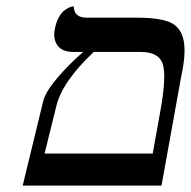

<svg xmlns="http://www.w3.org/2000/svg" viewBox="-20 -579 596 599"><path d="M272.5 -417Q173.3 -323.7 155.3 -246.1L119.1 -100.1H456.5L480 -231Q500 -341.8 487.8 -379.4Q475.6 -417 418.5 -417ZM50.8 0 114.7 -263.2Q121.6 -292 158.9 -335.9Q196.3 -379.9 239.7 -417H208.5Q173.8 -417 159.2 -437.5Q144.5 -458 151.4 -490.2Q155.3 -509.8 162.8 -523.7Q170.4 -537.6 178.2 -544.2Q186 -550.8 193.4 -554.4Q200.7 -558.1 205.1 -558.6L210 -559.1Q211.4 -523.9 249.5 -523.9H405.3Q479.5 -523.9 512.2 -508.5Q544.9 -493.2 553 -452.4Q561 -411.6 545.4 -340.8L483.9 0Z"/></svg>

Font: Linux Biolinum O
Style: Italic
Weight: 400
Italic angle: -12°
Designer: Philipp H. Poll
Foundry: Philipp H. Poll
Version: Version 1.1.3